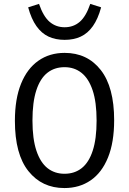

<svg xmlns="http://www.w3.org/2000/svg" viewBox="-20 -938 654 973"><path d="M558.5 -328.7Q558.5 -216.5 527.3 -139.8Q496.2 -63.1 439.5 -24.1Q382.9 15 306.4 15Q192.5 15 124 -70.8Q55.5 -156.6 55.5 -325.3Q55.5 -437.1 86.7 -513.8Q117.8 -590.5 174.5 -630.2Q231.1 -670 307.6 -670Q422.5 -670 490.5 -583.4Q558.5 -496.7 558.5 -328.7ZM144.5 -327.3Q144.5 -234.1 164.6 -174.2Q184.6 -114.3 220.9 -85.8Q257.1 -57.4 307 -57.4Q357.9 -57.4 394.1 -86Q430.4 -114.7 449.9 -174.4Q469.5 -234.2 469.5 -326.7Q469.5 -420.9 449.4 -480.5Q429.4 -540 393.1 -568.8Q356.9 -597.6 307 -597.6Q256.4 -597.6 220 -569Q183.6 -540.3 164.1 -480.4Q144.5 -420.5 144.5 -327.3ZM307.6 -799.9Q352 -799.9 383.9 -827.2Q415.7 -854.4 437.5 -918.3L492.5 -900.8Q476.5 -842.1 450.7 -805.6Q424.9 -769.1 389.2 -752.5Q353.5 -736 307.6 -736Q261.8 -736 226.1 -752.5Q190.4 -769.1 164.6 -805.6Q138.7 -842.1 122.7 -900.8L177.7 -918.3Q199.8 -854.1 231.8 -827Q263.9 -799.9 307.6 -799.9Z"/></svg>

Font: Intel One Mono Light
Style: Regular
Weight: 300
Monospace: yes
Designer: Fred Shallcrass
Foundry: Frere-Jones Type LLC
Version: Version 1.004